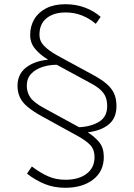

<svg xmlns="http://www.w3.org/2000/svg" viewBox="-20 -698 635 910"><path d="M289 192Q237 192 193 174.5Q149 157 108 125L131 91Q172 122 209 138Q246 154 290 154Q353 154 390.5 125.5Q428 97 428 47Q428 10 406.5 -12Q385 -34 340 -58L180 -146Q138 -169 111.5 -191Q85 -213 74 -237.5Q63 -262 63 -291Q63 -346 103 -377.5Q143 -409 208 -415Q169 -439 146 -467Q123 -495 123 -532Q123 -574 142.5 -607Q162 -640 199.5 -659Q237 -678 290 -678Q341 -678 384 -661.5Q427 -645 457 -618L434 -585Q405 -610 369 -624.5Q333 -639 291 -639Q235 -639 201 -612Q167 -585 167 -533Q167 -503 189 -480.5Q211 -458 250 -436L410 -349Q454 -326 480.5 -304.5Q507 -283 519.5 -257.5Q532 -232 532 -195Q532 -138 495 -108Q458 -78 396 -71Q430 -49 451 -23Q472 3 472 46Q472 114 421.5 153Q371 192 289 192ZM355 -95Q413 -98 450.5 -121.5Q488 -145 488 -195Q488 -219 481 -237.5Q474 -256 455.5 -273Q437 -290 400 -309L249 -391Q212 -391 179.5 -380Q147 -369 127 -347.5Q107 -326 107 -291Q107 -261 123.5 -236.5Q140 -212 190 -185Z"/></svg>

Font: Gantari ExtraLight
Style: Regular
Weight: 250
Designer: Anugrah Pasau
Foundry: Lafontype
Version: Version 1.000